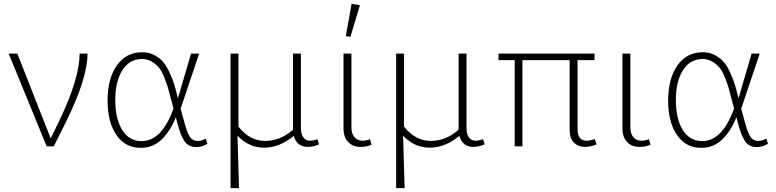

<svg xmlns="http://www.w3.org/2000/svg" viewBox="-20 -759 4025 996"><path d="M321 -124 259 0H222L25 -481H70L243 -41L292 -142Q393 -355 393 -481H434Q434 -352 321 -124Z M710 8Q630 8 584 -58.5Q538 -125 538 -237Q538 -351 586 -419.5Q634 -488 718 -488Q753 -488 781 -473Q809 -458 826.5 -437.5Q844 -417 859.5 -383Q875 -349 882.5 -325.5Q890 -302 899 -265L903 -249L971 -481H1013L917 -195L933 -137Q948 -78 962.5 -53Q977 -28 1006 -28Q1027 -28 1047 -40L1056 -13Q1028 4 998 4Q958 4 937 -26.5Q916 -57 899 -124L892 -151Q865 -81 819.5 -36.5Q774 8 710 8ZM578 -241Q578 -142 614 -84.5Q650 -27 715 -27Q819 -27 880 -196L865 -253Q856 -288 851 -305Q846 -322 833 -355.5Q820 -389 806 -406.5Q792 -424 768.5 -438.5Q745 -453 717 -453Q652 -453 615 -395Q578 -337 578 -241Z M1176 217V-481H1217V-102Q1276 -28 1355 -28Q1434 -28 1500 -86V-87V-481H1541V-95Q1541 -64 1553.5 -46.5Q1566 -29 1587 -29Q1605 -29 1627 -37L1635 -10Q1605 3 1577 3Q1520 3 1504 -54Q1430 7 1350 7Q1271 7 1212 -55L1220 217Z M1798 -568 1774 -572 1804 -739 1847 -732ZM1850 3Q1810 3 1786 -22.5Q1762 -48 1762 -91V-481H1803V-97Q1803 -66 1818.5 -47.5Q1834 -29 1861 -29Q1881 -29 1899 -37L1908 -9Q1885 3 1850 3Z M2035 217V-481H2076V-102Q2135 -28 2214 -28Q2293 -28 2359 -86V-87V-481H2400V-95Q2400 -64 2412.5 -46.5Q2425 -29 2446 -29Q2464 -29 2486 -37L2494 -10Q2464 3 2436 3Q2379 3 2363 -54Q2289 7 2209 7Q2130 7 2071 -55L2079 217Z M2650 0V-447H2566V-481H3064V-447H2976V-90Q2976 -29 3023 -29Q3042 -29 3065 -38L3075 -10Q3043 3 3015 3Q2979 3 2957 -19.5Q2935 -42 2935 -84V-447H2690V0Z M3297 3Q3257 3 3233 -22.5Q3209 -48 3209 -91V-481H3250V-97Q3250 -66 3265.5 -47.5Q3281 -29 3308 -29Q3328 -29 3346 -37L3355 -9Q3332 3 3297 3Z M3618 8Q3538 8 3492 -58.5Q3446 -125 3446 -237Q3446 -351 3494 -419.5Q3542 -488 3626 -488Q3661 -488 3689 -473Q3717 -458 3734.5 -437.5Q3752 -417 3767.5 -383Q3783 -349 3790.5 -325.5Q3798 -302 3807 -265L3811 -249L3879 -481H3921L3825 -195L3841 -137Q3856 -78 3870.5 -53Q3885 -28 3914 -28Q3935 -28 3955 -40L3964 -13Q3936 4 3906 4Q3866 4 3845 -26.5Q3824 -57 3807 -124L3800 -151Q3773 -81 3727.5 -36.5Q3682 8 3618 8ZM3486 -241Q3486 -142 3522 -84.5Q3558 -27 3623 -27Q3727 -27 3788 -196L3773 -253Q3764 -288 3759 -305Q3754 -322 3741 -355.5Q3728 -389 3714 -406.5Q3700 -424 3676.5 -438.5Q3653 -453 3625 -453Q3560 -453 3523 -395Q3486 -337 3486 -241Z"/></svg>

Font: Cantarell Light
Style: Regular
Weight: 300
Designer: Dave Crossland, Nikolaus Waxweiler, Florian Fecher, Jacques Le Bailly, Eben Sorkin, Alexei Vanyashin, Alexios Zavras, Em
Version: Version 0.303